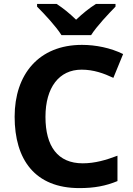

<svg xmlns="http://www.w3.org/2000/svg" viewBox="-20 -954 682 984"><path d="M295 -774H447C475 -819 537 -884 572 -920V-934H472C437 -912 405 -886 370 -853C336 -886 305 -911 270 -934H170V-920C207 -883 267 -819 295 -774ZM398 -597C460 -597 512 -578 561 -555L611 -677C546 -709 470 -724 400 -724C178 -724 55 -572 55 -356C55 -136 159 10 387 10C463 10 522 -1 582 -26V-156C524 -134 467 -117 404 -117C276 -117 213 -204 213 -355C213 -506 283 -597 398 -597Z"/></svg>

Font: Noto Sans Lao UI
Style: Bold
Weight: 700
Designer: Monotype Design Team
Foundry: Monotype Imaging Inc.
Version: Version 2.000